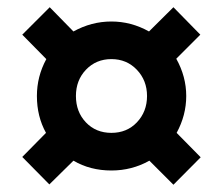

<svg xmlns="http://www.w3.org/2000/svg" viewBox="-20 -574 611 526"><path d="M389.2 -133.8Q341.3 -106.9 285.2 -106.9Q227.1 -106.9 181.2 -133.8L115.2 -68.8L41 -144L106 -210Q81.1 -254.9 81.1 -311Q81.1 -364.7 106.9 -412.1L41 -479L116.2 -554.2L181.2 -487.8Q230.5 -515.1 285.2 -515.1Q339.4 -515.1 388.2 -487.8L455.1 -554.2L528.8 -479L462.9 -413.1Q490.2 -364.3 490.2 -311Q490.2 -258.3 463.9 -210L529.8 -143.1L455.1 -67.9ZM355 -238.8Q382.8 -268.1 382.8 -311Q382.8 -353.5 355 -382.8Q327.1 -412.1 285.2 -412.1Q243.2 -412.1 215.3 -382.8Q188 -354 188 -311Q188 -267.6 215.3 -238.8Q242.7 -210 285.2 -210Q327.6 -210 355 -238.8Z"/></svg>

Font: D-DIN Condensed
Style: DINCondensed-Bold
Weight: 700
Width: 3
Designer: Charles Nix
Foundry: Datto Inc.
Version: Version 1.10